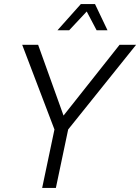

<svg xmlns="http://www.w3.org/2000/svg" viewBox="-20 -932 695 952"><path d="M265 -782H323L410 -875L459 -782H513L451 -912H381ZM189 0H257L318 -290L655 -710H573L295 -359L169 -710H90L250 -290Z"/></svg>

Font: Geist Light
Style: Italic
Weight: 300
Italic angle: -12°
Designer: Basement.studio, Andrés Briganti, Mateo Zaragoza
Foundry: Basement.studio, Vercel, Andrés Briganti, Guido Ferreyra, Mateo Zaragoza
Version: Version 1.500